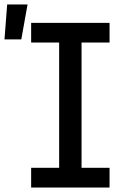

<svg xmlns="http://www.w3.org/2000/svg" viewBox="-64 -837 584 857"><path d="M-44 -661 -32 -817H59L31 -661ZM75 0V-88H200V-647H75V-735H425V-647H300V-88H425V0Z"/></svg>

Font: Iosevka SS18 Semibold
Style: Regular
Weight: 600
Monospace: yes
Designer: Belleve Invis
Foundry: Belleve Invis
Version: Version 25.1.1; ttfautohint (v1.8.4)